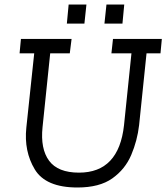

<svg xmlns="http://www.w3.org/2000/svg" viewBox="-20 -823 739 853"><path d="M444 -718 453 -803H532L524 -718ZM277 -718 285 -803H364L355 -718ZM482 -650H699L693 -586H631L598 -267Q590 -198 563 -134.5Q536 -71 479 -30.5Q422 10 324 10Q183 10 134.5 -70.5Q86 -151 97 -256L132 -586H67L73 -650H298L290 -586H203L169 -258Q159 -162 198 -109Q237 -56 331 -56Q508 -56 531 -267L564 -586H475Z"/></svg>

Font: Zilla Slab
Style: Italic
Weight: 400
Italic angle: -6°
Designer: Typotheque.com
Foundry: Typotheque type foundry
Version: Version 1.1; 2017; ttfautohint (v1.6)